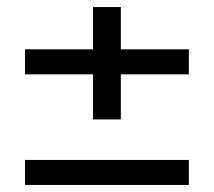

<svg xmlns="http://www.w3.org/2000/svg" viewBox="-20 -525 607 545"><path d="M516 -71V0H51V-71ZM516 -385V-314H323V-186H244V-314H51V-385H244V-505H323V-385Z"/></svg>

Font: Metropolitano
Style: Regular
Weight: 400
Designer: Fonts by Alex Slobzheninov & Chris M. Simpson / Changes by Cristiano Sobral
Foundry: Fonts by Alex Slobzheninov & Chris M. Simpson / Changes by Cristiano Sobral
Version: Version 1.00;August 30, 2020;FontCreator 13.0.0.2681 64-bit